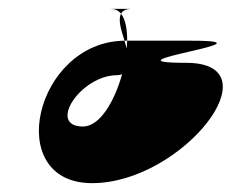

<svg xmlns="http://www.w3.org/2000/svg" viewBox="-20 -406 524 434"><path d="M167.7 -120C85.7 -120 162.5 -236 244.5 -236C248.5 -236 252.7 -237 255.9 -238C238.9 -177 205.7 -120 167.7 -120ZM229.1 -386C239.1 -386 247.4 -383 253.6 -375C257.2 -382 265.1 -386 279.1 -386ZM253.6 -375C246.3 -361 254 -338 261.5 -314H267.5C267.5 -340 263.6 -362 253.6 -375ZM261.5 -314C59 -312 -14.8 8 188.2 8C392.2 8 604.9 -264 400.9 -264C196.9 -264 616.5 -314 412.5 -314H267.5C267.1 -308 266.7 -302 266.3 -296C264.7 -302 263.1 -308 261.5 -314Z"/></svg>

Font: Digital Distortion
Style: Obl
Weight: 400
Version: Version 1